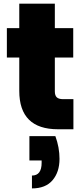

<svg xmlns="http://www.w3.org/2000/svg" viewBox="-20 -717 461 1065"><path d="M143.1 38.1H287.1Q310.1 100.6 310.1 164.1Q310.1 237.3 271.5 282.7Q232.9 328.1 157.2 328.1V256.8Q210.9 256.8 210.9 186V172.9H143.1ZM86.9 -212.9V-397.9H18.1V-561H86.9V-696.8H284.2V-561H386.2V-397.9H284.2V-210Q284.2 -187.5 294.9 -177.2Q305.7 -167 330.1 -167H387.2V0H301.8Q86.9 0 86.9 -212.9Z"/></svg>

Font: Poppins ExtraBold
Style: Regular
Weight: 800
Designer: Ninad Kale (Devanagari), Jonny Pinhorn (Latin)
Foundry: Indian Type Foundry
Version: Version 3.200;PS 1.000;hotconv 16.6.54;makeotf.lib2.5.65590